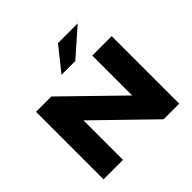

<svg xmlns="http://www.w3.org/2000/svg" viewBox="-221 -1183 1417 1417"><g transform="rotate(-45 487.5 -474.5)"><path d="M92 0V-705H252L704 -264H679V-705H882V0H719L270 -437H295V0ZM418 -765 565 -949H771L562 -765Z"/></g></svg>

Font: Nunito Sans 10pt Expanded Black
Style: Regular
Weight: 900
Width: 7
Designer: Vernon Adams
Foundry: Vernon Adams
Version: Version 3.101;gftools[0.9.27]